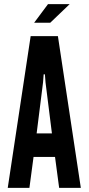

<svg xmlns="http://www.w3.org/2000/svg" viewBox="-20 -910 429 930"><path d="M17.5 0 128.5 -735H260.5L371.5 0H266.5L246.5 -150H142.5L122.5 0ZM157.5 -264H231.5L200.5 -511L197.5 -550H191.5L188.5 -511ZM145.5 -800 212.5 -890H317.5L223.5 -800Z"/></svg>

Font: League Gothic
Style: Regular
Weight: 400
Designer: The League of Moveable Type
Version: Version 2.001